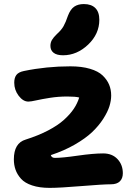

<svg xmlns="http://www.w3.org/2000/svg" viewBox="-20 -850 669 941"><path d="M289.1 -579.1Q258.3 -579.1 242.7 -591.3Q227.1 -603.5 227.1 -625Q227.1 -641.1 234.4 -653.8Q241.7 -666.5 258.8 -683.1Q280.3 -702.1 291.3 -721.4Q302.2 -740.7 313 -772.9Q325.2 -804.7 343.8 -817.4Q362.3 -830.1 391.1 -830.1Q427.7 -830.1 447.3 -810.5Q466.8 -791 466.8 -752.9Q466.8 -683.6 411.9 -631.3Q356.9 -579.1 289.1 -579.1ZM47.9 -68.8Q47.9 -148.9 106 -166Q167.5 -185.5 215.3 -210.4Q263.2 -235.4 293.5 -262.7Q323.7 -290 341.6 -316.7Q359.4 -343.3 368.2 -372.1Q350.6 -377 310.1 -377Q265.6 -377 225.3 -370.6Q185.1 -364.3 158 -358.2Q130.9 -352.1 119.1 -352.1Q93.3 -352.1 71.5 -380.6Q49.8 -409.2 49.8 -444.8Q49.8 -468.8 60.3 -482.7Q70.8 -496.6 97.2 -502Q208 -524.9 325.2 -524.9Q380.4 -524.9 420.9 -512.9Q461.4 -501 483.2 -480Q504.9 -459 514.9 -434.8Q524.9 -410.6 524.9 -381.8Q524.9 -357.4 516.4 -329.6Q507.8 -301.8 486.1 -267.8Q464.4 -233.9 431.9 -202.9Q399.4 -171.9 346.9 -141.6Q294.4 -111.3 229 -89.8Q232.9 -76.2 249 -76.2Q285.2 -76.2 361.3 -87.2Q437.5 -98.1 485.8 -98.1Q529.8 -98.1 555.9 -70.3Q582 -42.5 582 -1Q582 24.4 567.4 38.8Q552.7 53.2 523.9 53.2Q485.4 53.2 379.2 62Q272.9 70.8 223.1 70.8Q173.3 70.8 137.5 58.8Q101.6 46.9 83 26.1Q64.5 5.4 56.2 -18.1Q47.9 -41.5 47.9 -68.8Z"/></svg>

Font: Shantell Sans Irregular
Style: Bold
Weight: 700
Designer: Stephen Nixon, Anya Danilova, Shantell Martin
Foundry: Arrow Type
Version: Version 1.006;[9816181b4]